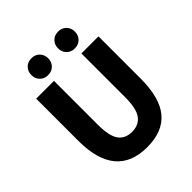

<svg xmlns="http://www.w3.org/2000/svg" viewBox="-232 -979 1129 1129"><g transform="rotate(-45 332.5 -414.0)"><path d="M334 12Q73 12 73 -302V-652H221V-287Q221 -194 249 -154.5Q277 -115 334 -115Q391 -115 420 -154.5Q449 -194 449 -287V-652H591V-302Q591 -140 526.5 -64Q462 12 334 12ZM271.5 -720Q252 -700 221 -700Q190 -700 170.5 -720Q151 -740 151 -770Q151 -800 170.5 -820Q190 -840 221 -840Q252 -840 271.5 -820Q291 -800 291 -770Q291 -740 271.5 -720ZM493.5 -720Q474 -700 443 -700Q412 -700 392.5 -720Q373 -740 373 -770Q373 -800 392.5 -820Q412 -840 443 -840Q474 -840 493.5 -820Q513 -800 513 -770Q513 -740 493.5 -720Z"/></g></svg>

Font: Toshiba Sans
Style: Bold
Weight: 700
Designer: Paul D. Hunt
Foundry: Toshiba Corporation
Version: Version 2.020;PS 2.0;hotconv 1.0.86;makeotf.lib2.5.63406